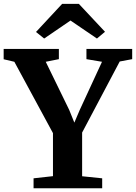

<svg xmlns="http://www.w3.org/2000/svg" viewBox="-38 -1004 726 1024"><path d="M141 -53 244.5 -64.5V-294L38.5 -674.5L-18.5 -688V-743H276V-688.5L206 -674.5L331 -418L358.5 -350L387.5 -418L506 -674.5L423 -688.5V-743H667V-688.5L600.5 -676L400 -297V-64L507 -53V0H141ZM154 -833.5 293.5 -983.5H382.5L522 -834.5L479 -798.5L338 -894.5L197.5 -798.5Z"/></svg>

Font: Merriweather Text
Style: Bold
Weight: 700
Designer: Eben Sorkin
Foundry: Eben Sorkin
Version: Version 2.100